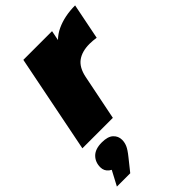

<svg xmlns="http://www.w3.org/2000/svg" viewBox="-264 -647 1007 1007"><g transform="rotate(-45 239.5 -143.5)"><path d="M-5 0 104 -547H317L286 -392L265 -436Q299 -501 359.5 -529Q420 -557 498 -557L458 -357Q444 -359 432.5 -360Q421 -361 409 -361Q353 -361 318.5 -336Q284 -311 272 -253L221 0ZM-19 270 58 125 73 198Q33 198 12 181Q-9 164 -9 137Q-9 99 15.5 74.5Q40 50 89 50Q133 50 153.5 69Q174 88 174 116Q174 135 166 154Q158 173 132 205L80 270Z"/></g></svg>

Font: Montserrat Thin Black
Style: Italic
Weight: 900
Italic angle: -11.3°
Version: Version 9.000